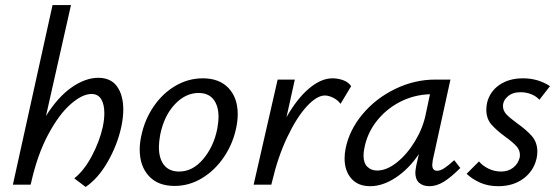

<svg xmlns="http://www.w3.org/2000/svg" viewBox="-20 -731 2210 760"><path d="M468 -297Q468 -266 460 -228Q444 -156 406 -90Q368 -24 319 9L274 -25Q313 -56 343.5 -113.5Q374 -171 387 -229Q393 -258 393 -283Q393 -318 380.5 -338.5Q368 -359 342 -359Q306 -359 260 -319Q214 -279 171 -199Q128 -119 103 -7L101 0H31L188 -711H261L162 -272Q209 -347 263.5 -385Q318 -423 369 -423Q419 -423 443.5 -388.5Q468 -354 468 -297Z M533 -139Q533 -164 539 -192Q552 -256 587.5 -308.5Q623 -361 674 -391Q725 -421 783 -421Q848 -421 884.5 -382.5Q921 -344 921 -279Q921 -254 915 -225Q902 -162 866.5 -109.5Q831 -57 780 -26Q729 5 671 5Q605 5 569 -34.5Q533 -74 533 -139ZM840 -221Q845 -249 845 -268Q845 -312 825 -337.5Q805 -363 766 -363Q714 -363 671.5 -317.5Q629 -272 614 -197Q609 -169 609 -149Q609 -103 629.5 -77.5Q650 -52 689 -52Q743 -52 784.5 -101.5Q826 -151 840 -221Z M1370 -390 1328 -320Q1317 -335 1299 -344Q1281 -353 1266 -353Q1234 -353 1194 -309.5Q1154 -266 1117 -188Q1080 -110 1057 -12L1054 0H984L1079 -416H1147L1114 -267Q1156 -341 1203.5 -381Q1251 -421 1296 -421Q1318 -421 1338.5 -413.5Q1359 -406 1370 -390Z M1802 -66Q1765 -29 1736.5 -11.5Q1708 6 1680 6Q1654 6 1639 -7.5Q1624 -21 1624 -48Q1624 -55 1628 -77L1638 -121Q1598 -62 1546.5 -28Q1495 6 1445 6Q1397 6 1370.5 -24.5Q1344 -55 1344 -104Q1344 -124 1348 -143Q1363 -217 1415.5 -279.5Q1468 -342 1544.5 -379Q1621 -416 1703 -416H1763L1693 -97Q1691 -83 1691 -79Q1691 -55 1710 -55Q1723 -55 1739 -65.5Q1755 -76 1778 -97ZM1665 -278 1682 -358Q1618 -356 1563 -327.5Q1508 -299 1470.5 -251Q1433 -203 1422 -143Q1419 -128 1419 -115Q1419 -86 1434 -71Q1449 -56 1473 -56Q1511 -56 1551.5 -88.5Q1592 -121 1623 -172.5Q1654 -224 1665 -278Z M1827 -43 1876 -92Q1890 -75 1913.5 -63.5Q1937 -52 1963 -52Q1992 -52 2011.5 -67.5Q2031 -83 2037 -107Q2038 -111 2038 -118Q2038 -137 2024 -152.5Q2010 -168 1981 -189Q1944 -216 1924.5 -239Q1905 -262 1905 -297Q1905 -309 1908 -324Q1919 -369 1957 -395Q1995 -421 2050 -421Q2110 -421 2157 -390L2115 -336Q2103 -350 2083 -358Q2063 -366 2041 -366Q2009 -366 1990 -349.5Q1971 -333 1971 -311Q1971 -293 1984.5 -278.5Q1998 -264 2027 -243Q2065 -216 2086 -191.5Q2107 -167 2107 -130Q2107 -118 2104 -104Q2093 -55 2052.5 -24.5Q2012 6 1952 6Q1912 6 1880.5 -8Q1849 -22 1827 -43Z"/></svg>

Font: Ysabeau Medium
Style: Italic
Weight: 500
Italic angle: -12°
Designer: Christian Thalmann (Catharsis Fonts)
Version: Version 0.003